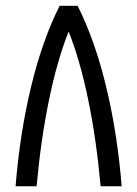

<svg xmlns="http://www.w3.org/2000/svg" viewBox="-20 -648 478 668"><path d="M34.2 0Q48.8 -182.6 87.9 -345.2Q127 -507.8 187.5 -627.9H250Q310.5 -507.8 349.6 -345.2Q388.7 -182.6 403.3 0H330.1Q315.4 -162.1 287.1 -299.8Q258.8 -437.5 218.8 -538.1Q178.7 -437.5 150.4 -299.8Q122.1 -162.1 107.4 0Z"/></svg>

Font: Sudo Variable
Style: Regular
Weight: 400
Monospace: yes
Designer: Jens Kutilek
Foundry: Jens Kutilek
Version: Version 0.040